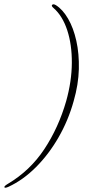

<svg xmlns="http://www.w3.org/2000/svg" viewBox="-83 -760 434 898"><path d="M261.5 -287Q236.5 -197 190.8 -117.5Q145 -38 85 22Q25 82 -43 113.5Q-61 121.5 -62.5 115.5Q-64 110.5 -46.5 100Q58 38 124.5 -62.8Q191 -163.5 226.5 -287Q252.5 -380 253 -465.8Q253.5 -551.5 231.5 -618.5Q209.5 -685.5 168 -722Q155.5 -732.5 161 -737.5Q167 -743 179 -735.5Q210.5 -715.5 235.5 -672.5Q260.5 -629.5 274 -569.2Q287.5 -509 285.8 -437Q284 -365 261.5 -287Z"/></svg>

Font: Fraunces 72pt S000 Thin
Style: Italic
Weight: 100
Italic angle: -16°
Version: Version 1.000; ttfautohint (v1.8.3)